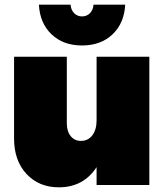

<svg xmlns="http://www.w3.org/2000/svg" viewBox="-20 -789 712 819"><path d="M146 -769H281Q283 -746 296.5 -732.5Q310 -719 330 -719Q350 -719 363.5 -732.5Q377 -746 379 -769H514Q510 -690 460 -642.5Q410 -595 330 -595Q250 -595 200 -642.5Q150 -690 146 -769ZM392 -547H617V0H392V-76Q336 10 231 10Q146 10 93 -47Q40 -104 40 -198V-547H265V-263Q265 -229 281.5 -208.5Q298 -188 325 -188Q356 -188 374 -212Q392 -236 392 -276Z"/></svg>

Font: MontserratBlack
Style: Regular
Weight: 900
Designer: Julieta Ulanovsky
Foundry: Julieta Ulanovsky
Version: Version 4.000